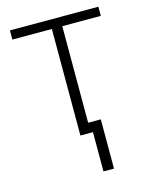

<svg xmlns="http://www.w3.org/2000/svg" viewBox="-109 -601 664 851"><g transform="rotate(-15 223.0 -175.5)"><path d="M425.8 -488.8H249V-45.9H307.1V180.2H258.8V0H201.2V-488.8H20V-530.8H425.8Z"/></g></svg>

Font: OpenSans-Light
Style: Regular
Weight: 300
Foundry: Ascender Corporation
Version: Version 1.10